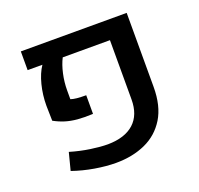

<svg xmlns="http://www.w3.org/2000/svg" viewBox="-107 -695 851 823"><g transform="rotate(-20 318.5 -283.5)"><path d="M288.6 10.7Q245.1 10.7 193.1 2Q141.1 -6.8 93.3 -23.4L113.8 -103Q159.7 -89.4 204.8 -82.8Q250 -76.2 283.2 -76.2Q360.8 -77.1 402.1 -114.5Q443.4 -151.9 443.4 -222.2V-492.7H228Q213.9 -465.3 205.6 -428Q197.3 -390.6 197.3 -353V-313Q208.5 -309.1 225.3 -307.4Q242.2 -305.7 267.1 -305.7V-220.7Q227.5 -218.8 197 -221.4Q166.5 -224.1 141.6 -231.9Q116.7 -239.7 92.8 -252.9L91.3 -321.8Q91.3 -370.6 103 -416.5Q114.7 -462.4 135.3 -492.7H67.9V-578.1H550.8V-240.7Q550.8 -153.8 516.6 -98.1Q482.4 -42.5 423.3 -15.9Q364.3 10.7 288.6 10.7Z"/></g></svg>

Font: Heebo Medium
Style: Regular
Weight: 500
Designer: Oded Ezer
Foundry: Ezer Type House
Version: Version 3.100